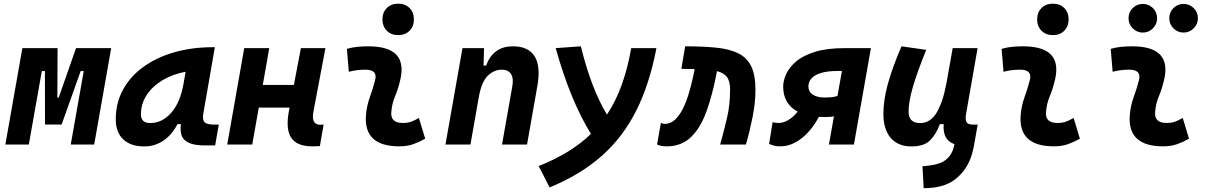

<svg xmlns="http://www.w3.org/2000/svg" viewBox="-20 -776 6485 1031"><path d="M8.8 0 100.1 -517.6H289.1L288.1 -252.4H295.4L388.2 -517.6H577.1L485.8 0H359.9L429.7 -394.5H413.1L311 -107.4H221.7L221.2 -394.5H204.6L134.8 0Z M754.9 10.3Q681.6 10.3 641.6 -27.8Q601.6 -65.9 601.6 -135.3Q601.6 -223.1 640.6 -294.7Q679.7 -366.2 750.2 -417Q820.8 -467.8 915.5 -495.1Q1010.3 -522.5 1121.6 -522.5H1133.8L1071.8 -166.5Q1065.9 -132.3 1078.6 -119.6Q1091.3 -106.9 1131.3 -106.9H1154.8L1135.3 4.9H1082Q1032.2 4.9 1004.4 -5.1Q976.6 -15.1 964.6 -31.7Q952.6 -48.3 950.7 -68.6Q948.7 -88.9 951.2 -109.4H933.1Q903.3 -51.8 857.4 -20.8Q811.5 10.3 754.9 10.3ZM786.6 -115.2Q850.6 -115.2 899.2 -170.2Q947.8 -225.1 965.3 -325.7L976.6 -390.6Q907.2 -377.9 853 -345.5Q798.8 -313 767.8 -265.9Q736.8 -218.8 736.8 -162.1Q736.8 -115.2 786.6 -115.2Z M1200.2 0 1291.5 -517.6H1425.8L1391.1 -319.8H1558.1L1595.7 -517.6H1727.5L1663.1 -176.8Q1649.4 -106 1700.2 -106Q1708.5 -106 1717.8 -107.4L1697.8 8.3Q1679.7 9.8 1655.8 9.8Q1574.7 9.8 1543.9 -36.1Q1513.2 -82 1531.2 -178.2L1535.2 -198.2H1369.6L1334.5 0Z M2229.5 -142.6 2263.2 -31.2Q2233.4 -14.2 2200.2 -2.2Q2167 9.8 2124 9.8Q1934.6 9.8 1944.8 -153.3Q1948.2 -205.6 1965.8 -253.9Q1983.4 -302.2 1994.1 -345.2Q2009.3 -401.9 1942.4 -401.9Q1896 -401.9 1853 -390.6L1842.8 -513.7Q1871.6 -522 1900.4 -524.7Q1929.2 -527.3 1958 -527.3Q2173.3 -527.3 2128.9 -345.2Q2117.7 -297.4 2101.1 -258.3Q2084.5 -219.2 2081.1 -172.4Q2077.1 -115.7 2143.1 -115.7Q2167.5 -115.7 2185.8 -121.8Q2204.1 -127.9 2229.5 -142.6ZM2118.2 -587.4Q2080.6 -587.4 2057.1 -610.8Q2033.7 -634.3 2033.7 -671.9Q2033.7 -709.5 2057.1 -732.9Q2080.6 -756.3 2118.2 -756.3Q2155.8 -756.3 2179.2 -732.9Q2202.6 -709.5 2202.6 -671.9Q2202.6 -634.3 2179.2 -610.8Q2155.8 -587.4 2118.2 -587.4Z M2372.1 0 2463.4 -517.6H2579.1L2576.7 -423.8H2590.8Q2607.4 -473.1 2643.6 -500.2Q2679.7 -527.3 2734.4 -527.3Q2817.4 -527.3 2850.8 -473.6Q2884.3 -419.9 2865.7 -315.4L2810.1 0H2675.8L2731 -312.5Q2738.8 -356.4 2723.6 -379.2Q2708.5 -401.9 2674.3 -401.9Q2632.8 -401.9 2598.6 -368.7Q2564.5 -335.4 2550.3 -249.5V-250.5L2506.3 0Z M2931.2 230.5 2872.6 115.7Q3046.4 46.9 3153.3 -57.1Q3098.1 -146 3051 -260.5Q3003.9 -375 2963.9 -517.6L3099.1 -527.3Q3154.8 -299.3 3239.3 -160.6Q3287.1 -232.9 3318.8 -321.3Q3350.6 -409.7 3369.6 -517.6H3504.9Q3467.8 -322.8 3395.5 -179.9Q3323.2 -37.1 3209.2 63Q3095.2 163.1 2931.2 230.5Z M3847.2 0Q3866.7 -70.8 3883.5 -141.1Q3900.4 -211.4 3900.4 -295.4Q3900.4 -340.3 3883.3 -362.8Q3866.2 -385.3 3830.1 -394L3828.1 -383.8Q3805.7 -266.6 3773.7 -178Q3741.7 -89.4 3690.4 -39.8Q3639.2 9.8 3559.6 9.8Q3544.4 9.8 3532 7.6Q3519.5 5.4 3508.3 0L3528.8 -116.2Q3535.6 -114.3 3538.3 -112.5Q3541 -110.8 3549.3 -110.8Q3579.6 -110.8 3603.3 -132.1Q3627 -153.3 3645.3 -189.2Q3663.6 -225.1 3677.2 -269.3Q3690.9 -313.5 3700.7 -358.9L3710.4 -404.8Q3701.2 -405.3 3690.9 -405.5Q3680.7 -405.8 3669.9 -405.8Q3662.6 -405.8 3654.8 -406Q3647 -406.2 3638.7 -406.2L3659.2 -527.3Q3755.9 -527.3 3827.1 -520Q3898.4 -512.7 3944.8 -489.5Q3991.2 -466.3 4013.9 -419.7Q4036.6 -373 4036.6 -293.9Q4036.6 -222.7 4020.5 -143.6Q4004.4 -64.5 3985.4 0Z M4412.1 -147.5Q4394 -147.5 4377 -148.4Q4355.5 -106.4 4323.7 -70.3Q4292 -34.2 4252.7 -12.2Q4213.4 9.8 4169.4 9.8Q4149.9 9.8 4136.2 6.1Q4122.6 2.4 4109.9 -3.4L4128.9 -120.1Q4137.7 -117.2 4147.5 -116.5Q4157.2 -115.7 4161.6 -115.7Q4187 -115.7 4214.8 -132.6Q4242.7 -149.4 4263.2 -176.8Q4223.6 -197.8 4204.6 -231.9Q4185.5 -266.1 4185.5 -310.5Q4185.5 -341.8 4201.2 -377.4Q4216.8 -413.1 4253.9 -445.1Q4291 -477.1 4355.2 -497.3Q4419.4 -517.6 4516.6 -517.6H4656.7L4565.4 0H4431.2L4458 -150.9Q4437 -147.5 4412.1 -147.5ZM4477.1 -260.7 4501 -395H4483.4Q4424.8 -395 4391.6 -385Q4358.4 -375 4343.5 -360.8Q4328.6 -346.7 4324.7 -333.5Q4320.8 -320.3 4320.8 -313.5Q4320.8 -283.7 4344.5 -268.1Q4368.2 -252.4 4406.2 -252.4Q4406.7 -252.4 4408.2 -252.4Q4420.9 -252.4 4439 -253.4Q4457 -254.4 4477.1 -260.7Z M4939.9 234.4 4933.6 116.7Q5007.3 111.8 5041.5 93.5Q5075.7 75.2 5092.3 40Q5096.2 32.2 5099.6 21Q5103 9.8 5105.5 -2Q5040.5 -23.4 5047.4 -109.4H5026.9Q5005.9 -53.2 4973.4 -21.5Q4940.9 10.3 4874.5 10.3Q4802.2 10.3 4762.9 -35.6Q4723.6 -81.5 4723.6 -164.6Q4723.6 -235.8 4746.6 -321.8Q4769.5 -407.7 4820.8 -527.3L4953.6 -508.3Q4904.3 -386.2 4881.6 -307.6Q4858.9 -229 4858.9 -176.8Q4858.9 -115.2 4920.9 -115.2Q4975.1 -115.2 5008.5 -169.4Q5042 -223.6 5061.5 -325.7V-325.2L5095.7 -517.6H5229.5L5168 -166.5Q5162.1 -132.3 5170.4 -119.6Q5178.7 -106.9 5205.6 -106.9H5230L5214.8 -21Q5210.4 5.9 5204.8 30.3Q5199.2 54.7 5191.4 75.2Q5164.1 146 5104.5 190.2Q5044.9 234.4 4939.9 234.4Z M5745.1 -142.6 5778.8 -31.2Q5749 -14.2 5715.8 -2.2Q5682.6 9.8 5639.6 9.8Q5450.2 9.8 5460.4 -153.3Q5463.9 -205.6 5481.4 -253.9Q5499 -302.2 5509.8 -345.2Q5524.9 -401.9 5458 -401.9Q5411.6 -401.9 5368.7 -390.6L5358.4 -513.7Q5387.2 -522 5416 -524.7Q5444.8 -527.3 5473.6 -527.3Q5689 -527.3 5644.5 -345.2Q5633.3 -297.4 5616.7 -258.3Q5600.1 -219.2 5596.7 -172.4Q5592.8 -115.7 5658.7 -115.7Q5683.1 -115.7 5701.4 -121.8Q5719.7 -127.9 5745.1 -142.6ZM5633.8 -587.4Q5596.2 -587.4 5572.8 -610.8Q5549.3 -634.3 5549.3 -671.9Q5549.3 -709.5 5572.8 -732.9Q5596.2 -756.3 5633.8 -756.3Q5671.4 -756.3 5694.8 -732.9Q5718.3 -709.5 5718.3 -671.9Q5718.3 -634.3 5694.8 -610.8Q5671.4 -587.4 5633.8 -587.4Z M6331.1 -142.6 6364.7 -31.2Q6335 -14.2 6301.8 -2.2Q6268.6 9.8 6225.6 9.8Q6036.1 9.8 6046.4 -153.3Q6049.8 -205.6 6067.4 -253.9Q6085 -302.2 6095.7 -345.2Q6110.8 -401.9 6043.9 -401.9Q5997.6 -401.9 5954.6 -390.6L5944.3 -513.7Q5973.1 -522 6002 -524.7Q6030.8 -527.3 6059.6 -527.3Q6274.9 -527.3 6230.5 -345.2Q6219.2 -297.4 6202.6 -258.3Q6186 -219.2 6182.6 -172.4Q6178.7 -115.7 6244.6 -115.7Q6269 -115.7 6287.4 -121.8Q6305.7 -127.9 6331.1 -142.6ZM6335.4 -601.1Q6303.7 -601.1 6281.2 -623.8Q6258.8 -646.5 6258.8 -678.2Q6258.8 -710.4 6281.2 -732.7Q6303.7 -754.9 6335.4 -754.9Q6367.2 -754.9 6389.9 -732.7Q6412.6 -710.4 6412.6 -678.2Q6412.6 -646.5 6389.9 -623.8Q6367.2 -601.1 6335.4 -601.1ZM6116.7 -601.1Q6085 -601.1 6062.5 -623.8Q6040 -646.5 6040 -678.2Q6040 -710.4 6062.5 -732.7Q6085 -754.9 6116.7 -754.9Q6148.4 -754.9 6170.9 -732.7Q6193.4 -710.4 6193.4 -678.2Q6193.4 -646.5 6170.9 -623.8Q6148.4 -601.1 6116.7 -601.1Z"/></svg>

Font: Cascadia Mono
Style: Bold Italic
Weight: 700
Italic angle: -10°
Monospace: yes
Designer: Aaron Bell
Foundry: Saja Typeworks
Version: Version 2404.023; ttfautohint (v1.8.4)